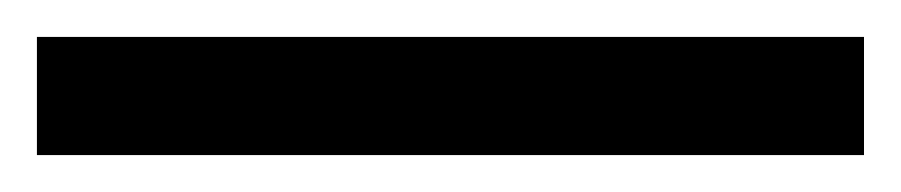

<svg xmlns="http://www.w3.org/2000/svg" viewBox="-22 70 488 104"><path d="M446 154H-2V90H446Z"/></svg>

Font: Noto Sans Marchen
Style: Regular
Weight: 400
Designer: Monotype Design Team
Foundry: Monotype Imaging Inc.
Version: Version 2.003; ttfautohint (v1.8.4.7-5d5b)